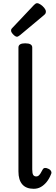

<svg xmlns="http://www.w3.org/2000/svg" viewBox="-20 -1160 347 1197"><path d="M190 17Q143 17 119 -10.5Q95 -38 95 -91V-864Q95 -877 105.5 -883.5Q116 -890 137 -890Q159 -890 170 -883.5Q181 -877 181 -864V-104Q181 -79 187 -69.5Q193 -60 206 -60Q214 -60 220 -64.5Q226 -69 232.5 -79Q239 -89 246 -103Q251 -112 260 -113Q269 -114 281 -108Q293 -103 298 -93.5Q303 -84 299 -76Q288 -47 271.5 -26.5Q255 -6 235 5.5Q215 17 190 17ZM86 -931Q76 -931 62.5 -945Q49 -959 49 -969Q49 -973 50 -976.5Q51 -980 57 -986L192 -1129Q197 -1134 201.5 -1137Q206 -1140 211 -1140Q221 -1140 234 -1131Q247 -1122 256.5 -1110Q266 -1098 266 -1088Q266 -1081 263.5 -1076Q261 -1071 251 -1063L105 -941Q99 -937 94.5 -934Q90 -931 86 -931Z"/></svg>

Font: Playwrite GB S
Style: Regular
Weight: 400
Designer: Veronika Burian, José Scaglione
Foundry: TypeTogether
Version: Version 1.000